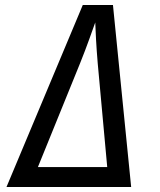

<svg xmlns="http://www.w3.org/2000/svg" viewBox="-20 -750 640 770"><path d="M6 0H506L433 -730H312ZM132 -80 301 -496C329 -565 351 -630 362 -660C363 -630 366 -564 372 -495L410 -80Z"/></svg>

Font: JetBrains Mono
Style: Italic
Weight: 400
Italic angle: -9°
Monospace: yes
Designer: Philipp Nurullin, Konstantin Bulenkov
Foundry: JetBrains
Version: Version 2.305